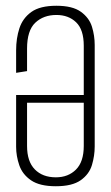

<svg xmlns="http://www.w3.org/2000/svg" viewBox="-20 -644 386 667"><path d="M174 3Q118 3 88 -17.5Q58 -38 47 -70Q36 -102 36 -134V-314H271V-485Q271 -541 244.5 -566.5Q218 -592 176 -592Q131 -592 102.5 -565Q74 -538 74 -475V-397L36 -391V-469Q36 -511 47.5 -546Q59 -581 89 -602.5Q119 -624 176 -624Q232 -624 261 -603Q290 -582 299.5 -551Q309 -520 309 -488V-135Q309 -103 299.5 -71Q290 -39 260.5 -18Q231 3 174 3ZM174 -28Q217 -28 244 -55Q271 -82 271 -137V-287H74V-137Q74 -83 101 -55.5Q128 -28 174 -28Z"/></svg>

Font: Smooch Sans Light
Style: Regular
Weight: 300
Designer: Robert E. Leuschke
Foundry: Robert E. Leuschke
Version: Version 1.010; ttfautohint (v1.8.3)